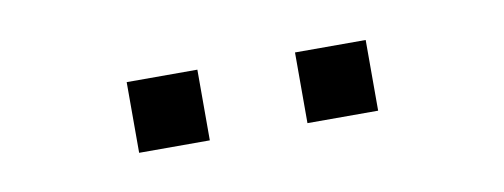

<svg xmlns="http://www.w3.org/2000/svg" viewBox="-26 -973 562 214"><g transform="rotate(-10 255.0 -866.0)"><path d="M310.5 -825.5V-905.5H390.5V-825.5ZM120 -825.5V-905.5H200V-825.5Z"/></g></svg>

Font: Vela Sans
Style: Regular
Weight: 400
Designer: Principal design: Mikhail Sharanda - project Manrope.
Design modification: Ravid Balaliev
Foundry: Mikhail Sharanda
Version: Version 1.001